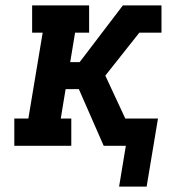

<svg xmlns="http://www.w3.org/2000/svg" viewBox="-20 -540 640 711"><path d="M421 151 446 0H364L272 -210H223L205 -101H244V0H33V-101H85L138 -419H99V-520H310V-419H258L240 -310H275L435 -520H578V-419H496L370 -260L444 -101H565L523 151Z"/></svg>

Font: Iosevka Etoile Oblique
Style: Bold
Weight: 700
Italic angle: -9°
Designer: Belleve Invis
Foundry: Belleve Invis
Version: Version 15.5.2; ttfautohint (v1.8.4)